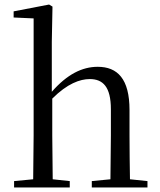

<svg xmlns="http://www.w3.org/2000/svg" viewBox="-20 -825 703 845"><path d="M465 0H629V-28L552 -36C551 -91 550 -173 550 -229V-341C550 -478 497 -531 410 -531C342 -531 275 -498 208 -421V-641L211 -796L196 -805L40 -775V-748L128 -744V-229L126 -36L42 -28V0H287V-28L212 -36L210 -229V-391C276 -457 332 -477 375 -477C433 -477 468 -443 468 -344V-229L466 -36L384 -28V0Z"/></svg>

Font: NameLogos Serif 2
Style: Regular
Weight: 500
Version: Version 0.1